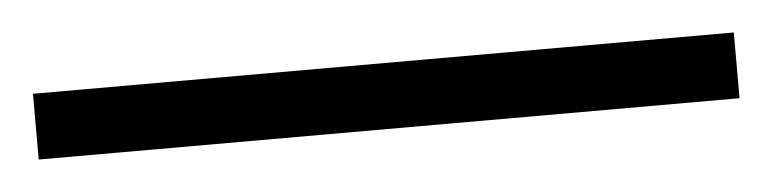

<svg xmlns="http://www.w3.org/2000/svg" viewBox="-28 -846 514 128"><g transform="rotate(-5 229.5 -782.0)"><path d="M-5 -760V-804H464V-760Z"/></g></svg>

Font: Noto Serif Hebrew Light
Style: Regular
Weight: 300
Version: Version 2.003